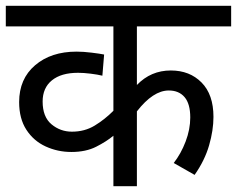

<svg xmlns="http://www.w3.org/2000/svg" viewBox="-20 -642 817 662"><path d="M777 -551H452V-349Q500 -399 569 -399Q634 -399 675 -357.5Q716 -316 716 -239Q716 -193 701 -141Q686 -89 651 -39L579 -80Q604 -112 620 -154Q636 -196 636 -237Q636 -284 616.5 -307Q597 -330 562 -330Q508 -330 452 -258V0H371V-174Q347 -154 311.5 -136Q276 -118 226 -118Q179 -118 137.5 -137Q96 -156 71 -194.5Q46 -233 46 -290Q46 -370 101 -417Q156 -464 244 -464Q267 -464 295.5 -460.5Q324 -457 339 -454L333 -381Q317 -385 292.5 -388Q268 -391 249 -391Q191 -391 159 -365Q127 -339 127 -292Q127 -239 157.5 -213.5Q188 -188 228 -188Q272 -188 306.5 -209Q341 -230 371 -260V-551H0V-622H777Z"/></svg>

Font: Go Noto Current
Style: Regular
Weight: 400
Designer: Monotype Design Team
Foundry: Monotype Imaging Inc.
Version: Version 2.007; ttfautohint (v1.8) -l 8 -r 50 -G 200 -x 14 -D